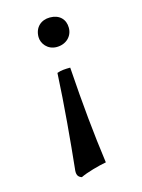

<svg xmlns="http://www.w3.org/2000/svg" viewBox="-111 -532 633 854"><g transform="rotate(-15 205.5 -105.5)"><path d="M133 -396C133 -366 158 -332 200 -332C243 -332 274 -361 274 -401C274 -440 248 -467 204 -467C163 -467 133 -440 133 -396ZM138 211C134 238 140 250 158 256C186 242 244 226 278 220C259 82 246 -50 234 -228C212 -228 191 -227 173 -220C166 -76 150 97 138 211Z"/></g></svg>

Font: Vollkorn Semibold
Style: Regular
Weight: 600
Designer: Friedrich Althausen
Foundry: Friedrich Althausen
Version: Version 4.015;PS 004.015;hotconv 1.0.88;makeotf.lib2.5.64775